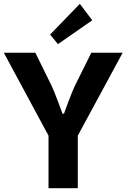

<svg xmlns="http://www.w3.org/2000/svg" viewBox="-20 -985 662 1005"><path d="M242.2 -804.2 397.9 -964.8 462.9 -878.9 283.2 -753.9ZM307.1 -390.1H314.9Q320.8 -407.2 339.8 -457.5Q358.9 -507.8 371.1 -534.2L458 -709H622.1L387.2 -274.9V0H233.9V-274.9L0 -709H165L251 -534.2Q263.2 -507.8 282 -457.5Q300.8 -407.2 307.1 -390.1Z"/></svg>

Font: Sarala
Style: Bold
Weight: 700
Designer: Andres Torresi
Foundry: Huerta Tipografica
Version: Version 1.004;PS 001.003;hotconv 1.0.70;makeotf.lib2.5.58329